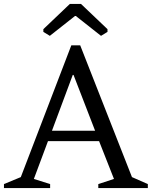

<svg xmlns="http://www.w3.org/2000/svg" viewBox="-22 -949 766 969"><path d="M478 -236.8H220.2L148.9 -45.9L231 -20V0H-2V-20L83 -55.2L337.9 -720.2H382.8L644 -55.2L724.1 -20V0H474.1V-20L553.2 -45.9ZM345.2 -570.8 240.2 -289.1H458L349.1 -570.8ZM330.6 -929.2H386.7L520.5 -801.8V-788.1L487.8 -768.1L360.8 -868.2H356.4L229.5 -768.1L196.8 -788.1V-801.8Z"/></svg>

Font: Amethysta
Style: Regular
Weight: 400
Designer: Konstantin Vinogradov, Alexei Vanyashin
Foundry: Cyreal (www.cyreal.org)
Version: Version 1.003